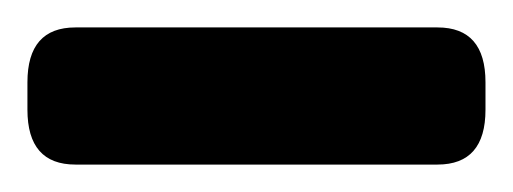

<svg xmlns="http://www.w3.org/2000/svg" viewBox="-20 -717 374 140"><path d="M35 -597Q0 -597 0 -637V-657Q0 -697 35 -697H299Q334 -697 334 -657V-637Q334 -597 299 -597Z"/></svg>

Font: Asap Semi Expanded ExtraBold
Style: Regular
Weight: 800
Width: 6
Designer: Pablo Cosgaya
Foundry: Omnibus-Type
Version: Version 3.001; ttfautohint (v1.8.4.7-5d5b)